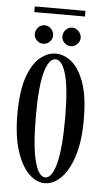

<svg xmlns="http://www.w3.org/2000/svg" viewBox="-53 -749 435 795"><g transform="rotate(5 165.0 -351.0)"><path d="M163.5 11Q127.5 11 96 -20.8Q64.5 -52.5 45.2 -114Q26 -175.5 26 -263.5Q26 -360 46.2 -418Q66.5 -476 98 -501.8Q129.5 -527.5 163.5 -527.5Q197.5 -527.5 229.2 -501.8Q261 -476 281.5 -418Q302 -360 302 -263.5Q302 -175.5 282.5 -114Q263 -52.5 231.2 -20.8Q199.5 11 163.5 11ZM163.5 -13Q191.5 -13 208 -75.5Q224.5 -138 224.5 -263.5Q224.5 -387 208 -445.5Q191.5 -504 163.5 -504Q136 -504 119.5 -445.5Q103 -387 103 -263.5Q103 -138 119.5 -75.5Q136 -13 163.5 -13ZM221.5 -563.5Q206 -563.5 194.8 -574.8Q183.5 -586 183.5 -600.5Q183.5 -617 194.8 -628.8Q206 -640.5 221.5 -640.5Q236.5 -640.5 248 -628.8Q259.5 -617 259.5 -600.5Q259.5 -586 248 -574.8Q236.5 -563.5 221.5 -563.5ZM106.5 -563.5Q91.5 -563.5 80.2 -574.8Q69 -586 69 -600.5Q69 -617 80.2 -628.8Q91.5 -640.5 106.5 -640.5Q122 -640.5 133.5 -628.8Q145 -617 145 -600.5Q145 -586 133.5 -574.8Q122 -563.5 106.5 -563.5ZM59 -691V-714.5H269.5V-691Z"/></g></svg>

Font: Imbue 50pt
Style: Regular
Weight: 400
Designer: Tyler Finck
Foundry: Etcetera Type Company
Version: Version 1.102; ttfautohint (v1.8.3)